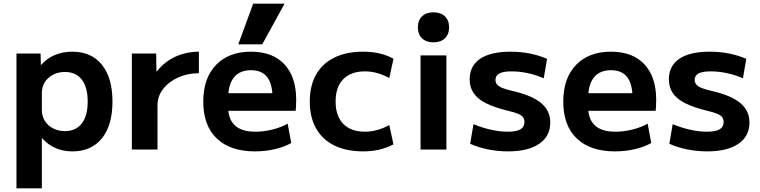

<svg xmlns="http://www.w3.org/2000/svg" viewBox="-20 -810 4115 1040"><path d="M371.7 -530Q474.9 -530 532.1 -459.2Q589.2 -388.3 589.2 -260Q589.2 -131.7 532.1 -60.8Q474.9 10 371.7 10Q321.9 10 280.6 -8Q239.4 -26.1 208.7 -61.1H206.7V210H69.2V-520H199.9L201.3 -458.9H203.3Q234.9 -494.6 277.7 -512.3Q320.5 -530 371.7 -530ZM331.3 -420.2Q295.9 -420.2 267.4 -405.3Q238.8 -390.5 222.8 -364.9Q206.7 -339.4 206.7 -305.7V-214.3Q206.7 -181.3 222.8 -155.4Q238.8 -129.5 267.4 -114.7Q295.9 -99.8 331.3 -99.8Q391.3 -99.8 423.1 -141.4Q455 -183.1 455 -260Q455 -337.3 423.2 -378.7Q391.3 -420.2 331.3 -420.2Z M694.2 0V-520H826L827.3 -423.4H829.7Q856.1 -457.5 891.5 -481.4Q926.9 -505.3 969.3 -517.6Q1011.7 -530 1057.3 -530V-413.4Q995.4 -413.4 944.3 -390.1Q893.3 -366.7 863.2 -327.5Q833.1 -288.3 833.1 -240V0Z M1361.7 10Q1227 10 1154 -60Q1081 -130 1081 -260Q1081 -386 1150 -458Q1219 -530 1339.7 -530Q1456.7 -530 1520.5 -461.8Q1584.3 -393.7 1584.3 -269.3Q1584.3 -254.7 1583.6 -236.7Q1583 -218.7 1581.6 -210H1157.6V-305H1475.4L1456.4 -276Q1456.4 -354.3 1427.5 -392Q1398.7 -429.7 1339.7 -429.7Q1278.3 -429.7 1247 -390.4Q1215.6 -351 1215.6 -273.3V-233.3Q1215.6 -165 1252.3 -130.8Q1289 -96.6 1363 -96.6Q1409 -96.6 1455.5 -108.3Q1502 -120 1538.3 -140L1557.6 -35.3Q1520 -14.3 1469 -2.2Q1418 10 1361.7 10ZM1400.6 -570H1270.7L1351.4 -790H1521.3Z M1947 10Q1856 10 1791.2 -21.8Q1726.3 -53.7 1692.2 -114.2Q1658 -174.7 1658 -260Q1658 -345.7 1692.2 -406Q1726.3 -466.3 1791.2 -498.2Q1856 -530 1947 -530Q1993.3 -530 2033.3 -521.2Q2073.3 -512.3 2111.3 -492L2088.7 -387.4Q2054 -406 2021.7 -414.7Q1989.3 -423.4 1956.7 -423.4Q1880.6 -423.4 1839.3 -381Q1797.9 -338.7 1797.9 -260Q1797.9 -182 1839.3 -139.3Q1880.6 -96.6 1956.7 -96.6Q1989.3 -96.6 2021.7 -105.3Q2054 -114 2088.7 -132.6L2111.3 -28Q2073.3 -8.3 2033.3 0.8Q1993.3 10 1947 10Z M2258 0V-510H2398V0ZM2328 -580.7Q2288.7 -580.7 2266 -602.5Q2243.4 -624.4 2243.4 -662Q2243.4 -699.7 2266 -721.5Q2288.7 -743.3 2328 -743.3Q2367.3 -743.3 2390 -721.5Q2412.6 -699.7 2412.6 -662Q2412.6 -624.4 2390 -602.5Q2367.3 -580.7 2328 -580.7Z M2732.3 10Q2676.3 10 2622.8 -0.8Q2569.3 -11.7 2526.7 -31.3L2544.7 -137.3Q2593 -117.6 2640.2 -107.1Q2687.3 -96.6 2731 -96.6Q2777 -96.6 2798.9 -109.5Q2820.7 -122.3 2820.7 -149Q2820.7 -165 2812.7 -175.5Q2804.7 -186 2784.5 -194.3Q2764.3 -202.7 2727.3 -211Q2656 -228.7 2611.2 -251.5Q2566.3 -274.4 2545.2 -306Q2524 -337.7 2524 -380Q2524 -453.3 2580.8 -491.7Q2637.7 -530 2745.7 -530Q2797.6 -530 2847 -520.7Q2896.3 -511.3 2943.3 -491.3L2925.3 -386Q2880.6 -405 2836.7 -414.2Q2792.7 -423.4 2750.6 -423.4Q2706.3 -423.4 2685.1 -412.2Q2663.9 -401 2663.9 -377Q2663.9 -363 2672.6 -352.3Q2681.3 -341.7 2701.3 -333.5Q2721.3 -325.3 2755 -317.7Q2808.6 -305.3 2847.5 -289Q2886.3 -272.7 2911.1 -251.8Q2936 -231 2948.3 -204.8Q2960.6 -178.7 2960.6 -146.3Q2960.6 -72 2900.6 -31Q2840.6 10 2732.3 10Z M3311.7 10Q3177 10 3104 -60Q3031 -130 3031 -260Q3031 -386 3100 -458Q3169 -530 3289.7 -530Q3406.7 -530 3470.5 -461.8Q3534.3 -393.7 3534.3 -269.3Q3534.3 -254.7 3533.6 -236.7Q3533 -218.7 3531.6 -210H3107.6V-305H3425.4L3406.4 -276Q3406.4 -354.3 3377.5 -392Q3348.7 -429.7 3289.7 -429.7Q3228.3 -429.7 3197 -390.4Q3165.6 -351 3165.6 -273.3V-233.3Q3165.6 -165 3202.3 -130.8Q3239 -96.6 3313 -96.6Q3359 -96.6 3405.5 -108.3Q3452 -120 3488.3 -140L3507.6 -35.3Q3470 -14.3 3419 -2.2Q3368 10 3311.7 10Z M3811.3 10Q3755.3 10 3701.8 -0.8Q3648.3 -11.7 3605.7 -31.3L3623.7 -137.3Q3672 -117.6 3719.2 -107.1Q3766.3 -96.6 3810 -96.6Q3856 -96.6 3877.9 -109.5Q3899.7 -122.3 3899.7 -149Q3899.7 -165 3891.7 -175.5Q3883.7 -186 3863.5 -194.3Q3843.3 -202.7 3806.3 -211Q3735 -228.7 3690.2 -251.5Q3645.3 -274.4 3624.2 -306Q3603 -337.7 3603 -380Q3603 -453.3 3659.8 -491.7Q3716.7 -530 3824.7 -530Q3876.6 -530 3926 -520.7Q3975.3 -511.3 4022.3 -491.3L4004.3 -386Q3959.6 -405 3915.7 -414.2Q3871.7 -423.4 3829.6 -423.4Q3785.3 -423.4 3764.1 -412.2Q3742.9 -401 3742.9 -377Q3742.9 -363 3751.6 -352.3Q3760.3 -341.7 3780.3 -333.5Q3800.3 -325.3 3834 -317.7Q3887.6 -305.3 3926.5 -289Q3965.3 -272.7 3990.1 -251.8Q4015 -231 4027.3 -204.8Q4039.6 -178.7 4039.6 -146.3Q4039.6 -72 3979.6 -31Q3919.6 10 3811.3 10Z"/></svg>

Font: M PLUS 2 Thin
Style: Regular
Weight: 100
Designer: Coji Morishita
Foundry: UNDERFOREST DESIGN
Version: Version 1.001